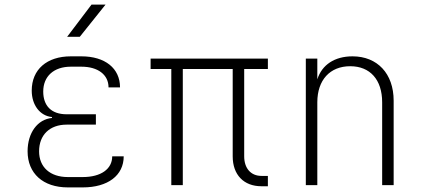

<svg xmlns="http://www.w3.org/2000/svg" viewBox="-20 -805 1840 835"><path d="M272 -645H327L439 -785H378ZM340 10C449 10 518 -42 518 -125H468C468 -70 419 -35 340 -35H275C198 -35 150 -78 150 -147C150 -218 196 -263 270 -263H397V-308H270C202 -308 168 -346 168 -407C168 -473 214 -515 288 -515H334C406 -515 452 -480 452 -425H502C502 -508 437 -560 334 -560H288C184 -560 118 -503 118 -411C118 -348 154 -301 206 -296V-292C143 -286 100 -227 100 -147C100 -51 167 10 275 10Z M1117 5H1145V-40H1117C1071 -40 1042 -73 1042 -125V-505H1145V-550H635V-505H725V0H775V-505H992V-125C992 -45 1040 5 1117 5Z M1310 0H1360V-360C1360 -457 1415 -517 1503 -517C1589 -517 1642 -459 1642 -360V0H1692V-367C1692 -485 1621 -560 1513 -560C1435 -560 1380 -523 1360 -460V-550H1310Z"/></svg>

Font: JetBrains Mono Thin
Style: Regular
Weight: 100
Monospace: yes
Designer: Philipp Nurullin, Konstantin Bulenkov
Foundry: JetBrains
Version: Version 2.305